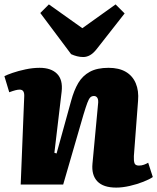

<svg xmlns="http://www.w3.org/2000/svg" viewBox="-24 -838 714 872"><path d="M670 -34Q656 -24 627 -12.5Q598 -1 565 6.5Q532 14 504 14Q445 14 418 -14.5Q391 -43 396 -95L421 -362Q424 -384 418.5 -393Q413 -402 403 -402Q392 -402 385.5 -395Q379 -388 372.5 -370.5Q366 -353 355 -317L263 0H70L86 -399Q87 -415 82 -423Q77 -431 65 -431Q57 -431 45.5 -428Q34 -425 18 -419L-4 -492Q7 -498 33 -507Q59 -516 92 -523Q125 -530 156 -530Q208 -530 235 -503Q262 -476 256 -422L223 -144L233 -141L299 -380Q312 -428 331.5 -461Q351 -494 384 -512Q417 -530 469 -530Q516 -530 547 -512Q578 -494 592.5 -460Q607 -426 603 -380L584 -129Q583 -107 587 -96.5Q591 -86 607 -86Q619 -86 630 -90Q641 -94 649 -99ZM159 -779 198 -818 350 -710 501 -818 542 -777 415 -615Q400 -596 385 -587.5Q370 -579 354 -579Q340 -579 326 -582.5Q312 -586 299 -592Z"/></svg>

Font: Literata 18pt ExtraBold
Style: Italic
Weight: 800
Italic angle: -2°
Designer: Latin by Veronika Burian and Jose Scaglione. Greek by Irene Vlachou. Cyrillic by Vera Evstafieva
Foundry: TypeTogether
Version: Version 3.103;gftools[0.9.29]